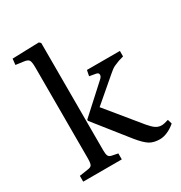

<svg xmlns="http://www.w3.org/2000/svg" viewBox="-180 -894 970 1030"><g transform="rotate(-30 304.5 -378.5)"><path d="M42 0V-36L95 -44Q115 -46 120.5 -56.5Q126 -67 126 -95V-659Q126 -692 119.5 -703.5Q113 -715 85 -718L40 -724L44 -761L209 -766L219 -757V-91Q219 -68 224 -57.5Q229 -47 246 -44L281 -37V0ZM513 9Q475 9 450 -6.5Q425 -22 390 -65L227 -270V-277L394 -429Q407 -440 407 -452Q407 -464 392 -467L352 -474L359 -509H563V-475L532 -466Q518 -461 501.5 -453.5Q485 -446 464 -427L318 -302L485 -98Q505 -74 521.5 -62.5Q538 -51 559 -51Q572 -51 601 -60L609 -33Q589 -15 563 -3Q537 9 513 9Z"/></g></svg>

Font: Literata 36pt
Style: Regular
Weight: 400
Designer: Latin by Veronika Burian and Jose Scaglione. Greek by Irene Vlachou. Cyrillic by Vera Evstafieva.
Foundry: TypeTogether
Version: Version 3.002